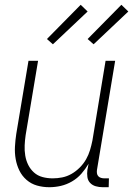

<svg xmlns="http://www.w3.org/2000/svg" viewBox="-20 -774 556 802"><path d="M186 8Q159 8 134.5 1Q110 -6 91 -22.5Q72 -39 61 -61.5Q50 -84 45.5 -109.5Q41 -135 42.5 -162Q44 -189 48 -215L99 -520H139L87 -209Q84 -188 83 -166.5Q82 -145 85.5 -124Q89 -103 98 -85Q107 -67 122 -53.5Q137 -40 157.5 -34.5Q178 -29 200 -29Q220 -29 240 -33Q260 -37 278.5 -47.5Q297 -58 313 -74Q329 -90 339.5 -108.5Q350 -127 356 -147Q362 -167 366 -187L421 -520H461L385 -64Q384 -57 385 -50Q386 -43 390.5 -38Q395 -33 402 -31Q409 -29 416 -29H435L434 8H409Q394 8 380 4Q366 0 356.5 -10Q347 -20 345 -34.5Q343 -49 345 -64L350 -90Q337 -68 320 -48.5Q303 -29 280.5 -16Q258 -3 234 2.5Q210 8 186 8ZM371 -589 346 -611 487 -754 516 -726ZM201 -589 176 -611 317 -754 346 -726Z"/></svg>

Font: Iosevka Extralight
Style: Italic
Weight: 200
Italic angle: -9°
Monospace: yes
Designer: Belleve Invis
Foundry: Belleve Invis
Version: Version 32.5.0; ttfautohint (v1.8.4)